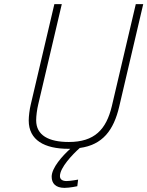

<svg xmlns="http://www.w3.org/2000/svg" viewBox="-20 -712 713 929"><path d="M243 -692 129 -207C123 -183 119 -149 119 -129C119 -34 195 8 311 8H320C282 42 230 100 230 143C230 175 249 197 292 197C318 197 354 189 354 189L358 157C358 157 321 164 302 164C282 164 270 156 270 140C270 99 331 35 366 4C476 -11 530 -81 557 -197L673 -692H637L521 -198C494 -85 437 -25 313 -25C216 -25 155 -57 155 -130C155 -151 159 -182 165 -207L279 -692Z"/></svg>

Font: RazerF5 Thin
Style: Italic
Weight: 250
Foundry: Razer Inc.
Version: Version 2